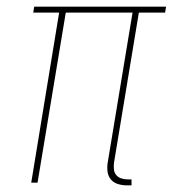

<svg xmlns="http://www.w3.org/2000/svg" viewBox="-20 -550 540 578"><path d="M361 8Q348 8 335 4Q322 0 314 -9.5Q306 -19 304 -32Q302 -45 304 -59L379 -512H178L93 0H74L158 -512H80L83 -530H480L477 -512H398L323 -59Q322 -49 323 -39.5Q324 -30 330 -23Q336 -16 345 -13Q354 -10 364 -10H376V8Z"/></svg>

Font: Iosevka Curly Slab ThObl
Style: Regular
Weight: 100
Italic angle: -9°
Monospace: yes
Designer: Belleve Invis
Foundry: Belleve Invis
Version: Version 11.0.0; ttfautohint (v1.8.3)